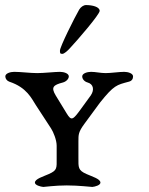

<svg xmlns="http://www.w3.org/2000/svg" viewBox="-20 -737 589 759"><path d="M256 -546C287 -579 374 -680 374 -694C374 -710 345 -717 320 -717C310 -717 299 -709 293 -699C274 -666 217 -552 217 -537C217 -528 217 -524 226 -524C234 -524 248 -537 256 -546ZM375 -331C431 -401 441 -401 489 -414C502 -417 506 -426 506 -435C506 -447 486 -453 471 -453C451 -453 418 -448 398 -448C377 -448 358 -453 340 -453C325 -453 305 -447 305 -435C305 -426 312 -415 326 -411C349 -405 354.1 -382.4 339 -360L299 -305C268.4 -262.9 262.2 -258.1 244 -288L200 -360C181 -392 190 -401 229 -411C243 -415 252 -426 252 -435C252 -447 232 -453 217 -453C197 -453 154 -448 127 -448C100 -448 62 -453 36 -453C21 -453 1 -447 1 -435C1 -426 7.5 -417.2 17 -414C86.3 -391 104.5 -347.8 122 -321L182 -229C190.7 -215.6 204 -184 204 -161V-111C204 -73 207 -64 173 -49C151 -39 118 -30 118 -15C118 -5 140 1 151 2C158 2 197 -4 244 -4C292 -4 338 2 345 2C356 1 377 -5 377 -15C377 -30 344 -39 322 -49C288 -64 290 -75 290 -113V-178C290 -205 289.7 -215 314 -248Z"/></svg>

Font: EB Garamond SC 08
Style: Regular
Weight: 400
Version: Version 0.016